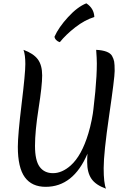

<svg xmlns="http://www.w3.org/2000/svg" viewBox="-20 -1101 795 1152"><path d="M616 31Q554 9 528.5 -28.5Q503 -66 503 -129Q503 -160 505 -179Q420 20 254 20Q171 20 129 -37.5Q87 -95 87 -220Q87 -291 109.5 -476Q132 -661 132 -716.5Q132 -772 121 -802Q181 -780 207 -745Q233 -710 233 -648.5Q233 -587 211.5 -450.5Q190 -314 190 -226Q190 -138 218 -100Q246 -62 298 -62Q352 -62 404 -108Q470 -167 510 -300Q533 -376 545 -474Q545 -477 547.5 -477Q550 -477 560.5 -464Q571 -451 573 -451L564 -388Q541 -263 505 -179Q509 -219 524 -322Q561 -579 561 -720Q561 -750 557 -802Q633 -798 652 -766Q662 -748 665 -731.5Q668 -715 668 -675Q668 -635 635 -409Q602 -183 602 -92.5Q602 -2 616 31ZM574 -455 573 -451Q574 -451 574 -455ZM307 -881Q332 -937 388.5 -998.5Q445 -1060 498 -1081Q544 -1051 546 -999Q488 -981 431.5 -937Q375 -893 339 -848Q327 -851 317.5 -860.5Q308 -870 307 -881Z"/></svg>

Font: Merienda
Style: Regular
Weight: 400
Designer: Eduardo Rodriguez Tunni
Foundry: Eduardo Rodriguez Tunni
Version: Version 1.001